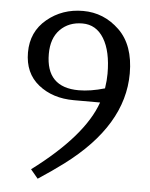

<svg xmlns="http://www.w3.org/2000/svg" viewBox="-51 -606 612 781"><g transform="rotate(5 255.0 -215.0)"><path d="M102 97Q309 -58 358 -198H251Q164 -198 106 -244.5Q48 -291 48 -375.5Q48 -460 110 -511.5Q172 -563 257 -563Q342 -563 405 -502.5Q468 -442 468 -326Q468 -113 234 62Q190 95 132 133ZM133 -377Q133 -240 267 -240Q315 -240 373 -257Q378 -290 378 -317Q378 -409 346.5 -460.5Q315 -512 259 -512Q203 -512 168 -476.5Q133 -441 133 -377Z"/></g></svg>

Font: Mate
Style: Regular
Weight: 400
Designer: Eduardo Rodriguez Tunni
Foundry: Eduardo Rodriguez Tunni
Version: Version 1.002